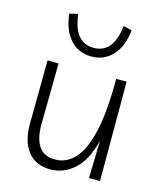

<svg xmlns="http://www.w3.org/2000/svg" viewBox="-113 -833 776 924"><g transform="rotate(15 275.0 -371.0)"><path d="M224 8Q152 8 112.5 -41.5Q73 -91 74 -181L77 -495H132L128 -190Q128 -119 153.5 -81.5Q179 -44 236 -44Q289 -44 330.5 -86.5Q372 -129 395.5 -227.5Q419 -326 419 -495H471V0H416L421 -187Q395 -85 343 -38.5Q291 8 224 8ZM388 -750 430 -740Q423 -661 381.5 -614.5Q340 -568 275 -568Q210 -568 168.5 -614.5Q127 -661 120 -740L162 -750Q177 -611 275 -611Q373 -611 388 -750Z"/></g></svg>

Font: Livvic Light
Style: Regular
Weight: 300
Designer: Jacques Le Bailly, Baron von Fonthausen
Version: Version 1.001; ttfautohint (v1.8.2)